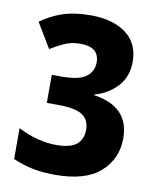

<svg xmlns="http://www.w3.org/2000/svg" viewBox="-83 -789 709 863"><g transform="rotate(10 271.5 -357.0)"><path d="M483 -551Q483 -634 423.5 -679Q364 -724 262 -724Q186 -724 132.5 -705.5Q79 -687 35 -655L103 -542Q128 -558 162 -574Q196 -590 238 -590Q324 -590 324 -520Q324 -479 292 -454.5Q260 -430 181 -430H135V-302H180Q266 -302 298 -280Q330 -258 330 -214Q330 -170 302 -146.5Q274 -123 207 -123Q168 -123 123 -134.5Q78 -146 34 -169V-28Q80 -8 125.5 1Q171 10 229 10Q366 10 433.5 -50.5Q501 -111 501 -205Q501 -349 339 -373V-376Q402 -394 442.5 -438.5Q483 -483 483 -551Z"/></g></svg>

Font: Noto Sans Arabic SemiCondensed Extra
Style: Regular
Weight: 800
Width: 4
Designer: Nadine Chahine - Monotype Design Team
Foundry: Monotype Imaging Inc.
Version: Version 1.902